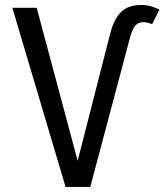

<svg xmlns="http://www.w3.org/2000/svg" viewBox="-20 -737 655 757"><path d="M580 -642.1Q571.3 -645.1 563.1 -647.4Q554.9 -649.7 545.1 -649.7Q525.1 -649.7 513.6 -636.2Q502.1 -622.6 493.8 -593.3L335.9 0H238.5L28.7 -706.2H124.6L286.2 -103.1L414.9 -606.2Q430.3 -664.6 458.7 -691Q487.2 -717.4 535.4 -717.4Q557.4 -717.4 575.1 -712.3Q592.8 -707.2 608.7 -699Z"/></svg>

Font: FiraCode Nerd Font Mono
Style: Regular
Weight: 400
Monospace: yes
Designer: Carrois Corporate, Edenspiekermann AG, Nikita Prokopov
Foundry: Carrois Corporate, Edenspiekermann AG, Nikita Prokopov
Version: Version 6.002;Nerd Fonts 3.4.0